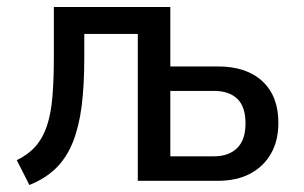

<svg xmlns="http://www.w3.org/2000/svg" viewBox="-20 -517 869 549"><path d="M64 12 28 -59Q61 -75 82 -99Q103 -123 114.5 -158Q126 -193 130 -241.5Q134 -290 134 -354V-497H467V-327H603Q685 -327 730.5 -284.5Q776 -242 776 -166Q776 -115 755 -78Q734 -41 695.5 -20.5Q657 0 603 0H374V-420H221V-352Q221 -273 213.5 -214Q206 -155 188.5 -111Q171 -67 141 -37Q111 -7 64 12ZM467 -70H591Q634 -70 658 -93.5Q682 -117 682 -164Q682 -212 658.5 -234.5Q635 -257 592 -257H467Z"/></svg>

Font: Nunito Sans 7pt Condensed Medium
Style: Regular
Weight: 500
Width: 3
Designer: Vernon Adams
Foundry: Vernon Adams
Version: Version 3.101;gftools[0.9.27]